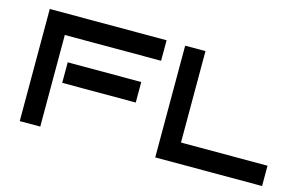

<svg xmlns="http://www.w3.org/2000/svg" viewBox="-74 -732 1426 913"><g transform="rotate(15 639.0 -276.0)"><path d="M647 -451H173V0H72V-552H647ZM582 -228H220V-329H582ZM1265 0H739V-550H839V-100H1265Z"/></g></svg>

Font: Bruno Ace SC
Style: Regular
Weight: 400
Version: Version 1.100; ttfautohint (v1.8.4.7-5d5b);gftools[0.9.27]